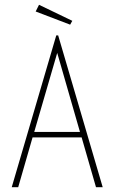

<svg xmlns="http://www.w3.org/2000/svg" viewBox="-20 -782 478 802"><path d="M381 0 321 -208H116L56 0H29L215 -634H223L409 0ZM219 -561 123 -231H314ZM273 -679 129 -734 143 -762 282 -695Z"/></svg>

Font: Inconsolata SemiCondensed ExtraLight
Style: Regular
Weight: 200
Width: 4
Monospace: yes
Designer: Raph Levien, Cyreal, Brenton Simpson
Foundry: Raph Levien, Cyreal, Google
Version: Version 3.100; ttfautohint (v1.8.4.7-5d5b)